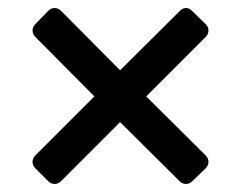

<svg xmlns="http://www.w3.org/2000/svg" viewBox="-20 -538 599 478"><path d="M100 -87 68 -119Q61 -126 61 -135Q61 -144 68 -151L215 -298L68 -446Q61 -453 61 -462Q61 -471 68 -478L100 -511Q107 -518 116 -518Q125 -518 132 -511L279 -363L427 -510Q434 -518 443 -518Q452 -518 459 -510L492 -478Q499 -471 499 -462Q499 -453 492 -446L344 -298L492 -151Q499 -144 499 -135Q499 -126 492 -119L459 -87Q452 -80 443 -80Q434 -80 427 -87L279 -234L132 -87Q125 -80 116 -80Q107 -80 100 -87Z"/></svg>

Font: DVN-Rubik
Style: Regular
Weight: 400
Designer: Hubert and Fischer
Foundry: Hubert & Fischer
Version: Version 2.102